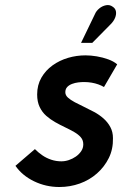

<svg xmlns="http://www.w3.org/2000/svg" viewBox="-20 -735 490 770"><path d="M424 -638Q436 -650 441.5 -663.5Q447 -677 445 -689Q443 -701 432 -708Q420 -717 405 -714Q390 -711 378 -701Q366 -691 361 -679L305 -563H350ZM397 -386 450 -477Q436 -489 414 -497Q392 -505 368 -509Q344 -513 323 -513Q287 -513 253 -503Q219 -493 191 -473Q163 -453 146 -423.5Q129 -394 129 -356Q129 -327 139 -306Q149 -285 165.5 -270.5Q182 -256 201.5 -245Q221 -234 241 -224.5Q261 -215 277.5 -205.5Q294 -196 304 -184.5Q314 -173 314 -156Q314 -141 305.5 -128.5Q297 -116 284 -107Q271 -98 256 -93Q241 -88 226 -88Q205 -88 185.5 -94.5Q166 -101 150 -112Q134 -123 120 -137L42 -70Q69 -31 116.5 -8Q164 15 218 15Q261 15 300 1Q339 -13 369 -39.5Q399 -66 416.5 -101.5Q434 -137 433 -181Q433 -206 422.5 -225.5Q412 -245 395 -260Q378 -275 357.5 -286Q337 -297 317 -306.5Q297 -316 280 -325Q263 -334 252.5 -343.5Q242 -353 242 -365Q242 -378 249.5 -386Q257 -394 269 -398.5Q281 -403 293.5 -404.5Q306 -406 317 -406Q333 -406 347.5 -403.5Q362 -401 374.5 -396.5Q387 -392 397 -386Z"/></svg>

Font: Advent Pro
Style: Bold Italic
Weight: 700
Italic angle: -12°
Designer: VivaRado, Andreas Kalpakidis
Foundry: VivaRado, Andreas Kalpakidis
Version: Version 3.000